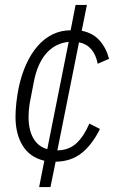

<svg xmlns="http://www.w3.org/2000/svg" viewBox="-20 -646 485 780"><path d="M160 7Q101 -7 72 -54.5Q43 -102 43 -171Q43 -198 46.5 -229.5Q50 -261 56 -290Q67 -342 86.5 -385Q106 -428 133 -459Q160 -490 194 -506.5Q228 -523 267 -523L287 -626H333L312 -521Q358 -512 385 -481Q412 -450 423 -407L377 -387Q362 -462 301 -474L213 -35Q261 -36 291.5 -65Q322 -94 343 -144L386 -122Q355 -59 312 -24.5Q269 10 206 11L185 114H139ZM96 -171Q96 -119 115 -85Q134 -51 172 -40L259 -476Q203 -470 167 -428Q131 -386 117 -311L100 -223Q98 -209 97 -195.5Q96 -182 96 -171Z"/></svg>

Font: IBM Plex Sans Cond Light
Style: Italic
Weight: 300
Width: 3
Italic angle: -11°
Designer: Mike Abbink, Paul van der Laan, Pieter van Rosmalen
Foundry: Bold Monday
Version: Version 1.3